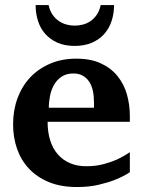

<svg xmlns="http://www.w3.org/2000/svg" viewBox="-20 -734 569 766"><path d="M355 -326.2Q355 -350.1 350.6 -371.1Q346.2 -392.1 336.2 -407.5Q326.2 -422.9 310.5 -431.9Q294.9 -440.9 272.9 -440.9Q245.1 -440.9 226.3 -428.5Q207.5 -416 196 -396.2Q184.6 -376.5 179.7 -352.1Q174.8 -327.6 174.8 -304.2H355ZM498 -46.9Q472.2 -29.8 439.9 -17.1Q412.1 -5.9 373.5 3.2Q335 12.2 287.1 12.2Q223.1 12.2 175.5 -7.3Q127.9 -26.9 95.9 -60.8Q64 -94.7 48.1 -140.1Q32.2 -185.5 32.2 -237.8Q32.2 -294.4 50 -342.5Q67.9 -390.6 100.8 -425.5Q133.8 -460.4 180.4 -480.2Q227.1 -500 284.2 -500Q342.8 -500 383.5 -480.7Q424.3 -461.4 449.7 -429.4Q475.1 -397.5 486.6 -356.4Q498 -315.4 498 -272V-248H169.9Q169.9 -207 180.2 -174.3Q190.4 -141.6 210.2 -118.7Q230 -95.7 258.8 -83.3Q287.6 -70.8 324.2 -70.8Q362.3 -70.8 393.8 -79.3Q425.3 -87.9 448.7 -98.6Q475.6 -111.3 498 -127ZM435.1 -713.9Q435.1 -680.2 425.3 -650.4Q415.5 -620.6 396 -598.6Q376.5 -576.7 346.9 -563.7Q317.4 -550.8 277.8 -550.8Q238.3 -550.8 209.2 -563.7Q180.2 -576.7 160.6 -598.6Q141.1 -620.6 131.6 -650.4Q122.1 -680.2 122.1 -713.9H173.8Q178.7 -691.4 189.5 -675.8Q200.2 -660.2 214.4 -650.4Q228.5 -640.6 244.9 -636.2Q261.2 -631.8 277.8 -631.8Q294.9 -631.8 311.5 -636.2Q328.1 -640.6 342 -650.4Q356 -660.2 366.5 -675.8Q377 -691.4 381.8 -713.9Z"/></svg>

Font: Charis SIL Afr
Style: Bold
Weight: 700
Foundry: SIL International
Version: Version 5.000